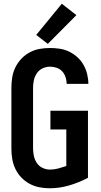

<svg xmlns="http://www.w3.org/2000/svg" viewBox="-20 -1000 540 1028"><path d="M246 8Q299 8 351.5 -7.5Q404 -23 451 -48V-407H250V-307H335V-111Q314 -104 292 -98Q270 -92 248 -92Q227 -92 208 -101Q189 -110 177.5 -127Q166 -144 161.5 -164.5Q157 -185 157 -205V-530Q157 -551 161.5 -571Q166 -591 177.5 -608Q189 -625 208 -634Q227 -643 248 -643Q266 -643 283.5 -637Q301 -631 313 -618Q325 -605 331 -587Q337 -569 337 -551Q337 -551 337 -551Q337 -551 337 -551H453Q453 -551 453 -551.5Q453 -552 453 -552Q453 -578 446.5 -604Q440 -630 427 -653Q414 -676 394 -694Q374 -712 350.5 -723.5Q327 -735 300.5 -739Q274 -743 248 -743Q219 -743 191.5 -738Q164 -733 139 -719.5Q114 -706 94.5 -685.5Q75 -665 62.5 -639.5Q50 -614 45.5 -586Q41 -558 41 -530V-205Q41 -177 45.5 -149.5Q50 -122 62 -96.5Q74 -71 93.5 -50.5Q113 -30 137.5 -16.5Q162 -3 190 2.5Q218 8 246 8ZM236 -765 389 -919 311 -980 174 -813Z"/></svg>

Font: Iosevka SS09
Style: Bold
Weight: 700
Monospace: yes
Designer: Belleve Invis
Foundry: Belleve Invis
Version: Version 5.2.1; ttfautohint (v1.8.3)